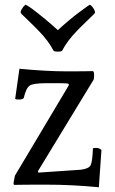

<svg xmlns="http://www.w3.org/2000/svg" viewBox="-20 -780 484 810"><path d="M372 -480Q377 -478 377 -462.5Q377 -447 375 -444L145 -66Q140 -59 140 -55.5Q140 -52 145 -52L321 -64Q355 -68 362.5 -83.5Q370 -99 372 -154Q374 -156 386.5 -156Q399 -156 408 -147L397 10Q283 -1 174.5 -1Q66 -1 40 0Q37 -1 37 -8L43 -39L269 -418Q272 -423 269 -426Q266 -429 237 -429H174Q121 -429 105.5 -419Q90 -409 80 -366Q74 -360 60.5 -360Q47 -360 44 -363L62 -490Q176 -479 261 -479Q346 -479 372 -480ZM78 -751Q86 -760 88.5 -760Q91 -760 114 -744Q171 -701 224 -653Q277 -701 317 -730.5Q357 -760 358.5 -760Q360 -760 363 -758Q370 -752 375.5 -742.5Q381 -733 381 -729Q381 -725 376.5 -720.5Q372 -716 344 -689Q316 -662 303 -648Q264 -608 242 -566Q238 -562 224 -562Q210 -562 206 -566Q184 -608 145 -648Q132 -662 104 -689Q76 -716 71.5 -720.5Q67 -725 67 -729Q67 -733 71 -740Q75 -747 78 -751Z"/></svg>

Font: Esteban
Style: Regular
Weight: 400
Designer: Angelica Diaz Rivera
Foundry: Angelica Diaz Rivera
Version: Version 1.002